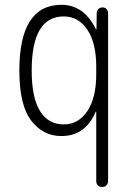

<svg xmlns="http://www.w3.org/2000/svg" viewBox="-20 -550 540 790"><path d="M242.2 -482.4Q110.4 -482.4 110.4 -259.8Q110.4 -148.4 144.5 -93.3Q178.7 -38.1 242.2 -38.1Q302.7 -38.1 339.4 -92.8Q376 -147.5 376 -245.1V-275.4Q376 -373 339.4 -427.7Q302.7 -482.4 242.2 -482.4ZM232.4 9.8Q157.2 9.8 108.4 -53.7Q59.6 -117.2 59.6 -259.8Q59.6 -529.3 232.4 -530.3Q325.2 -530.3 374 -430.7Q374 -428.7 376 -428.7Q377 -428.7 377 -429.7L377.9 -496.1Q377.9 -505.9 384.8 -512.7Q391.6 -519.5 401.9 -519.5Q412.1 -519.5 418.5 -512.7Q424.8 -505.9 424.8 -496.1V195.3Q424.8 206.1 417.5 212.9Q410.2 219.7 399.9 219.7Q389.6 219.7 382.8 212.9Q376 206.1 376 195.3V-89.8Q376 -90.8 374 -90.8Q373 -90.8 373 -88.9Q331.1 9.8 232.4 9.8Z"/></svg>

Font: Rounded-L Mgen+ 1m light
Style: Regular
Weight: 200
Designer: [Source Han Sans]
Ryoko NISHIZUKA  (kana & ideographs); Paul D. Hunt (Latin, Greek & Cyrillic); Wenlong ZHANG  (bopomofo
Version: Version 1.059.20150602